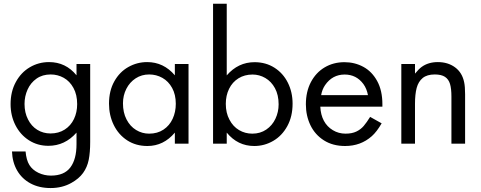

<svg xmlns="http://www.w3.org/2000/svg" viewBox="-20 -749 2509 1001"><path d="M62.5 -321.3Q89.4 -371.1 135.3 -398.2Q181.2 -425.3 235.8 -425.3Q322.8 -425.3 378.9 -356.4V-415.5H450.2V-9.3Q450.2 46.4 442.4 84.7Q434.6 123 413.1 152.8Q391.6 182.6 352.1 204.6Q304.7 231.4 243.7 231.4Q184.1 231.4 139.2 207.3Q94.2 183.1 69.3 139.9Q44.4 96.7 42.5 40.5H113.3Q117.2 85.4 133.1 111.1Q148.9 136.7 180.2 151.9Q210.9 166.5 245.6 166.5Q314.9 166.5 346.9 123.8Q378.9 81.1 378.9 2.9V-57.6Q318.4 11.2 232.4 11.2Q175.8 11.2 130.9 -17.6Q85.9 -46.4 60.5 -96.2Q35.2 -146 35.2 -206.1Q35.2 -271.5 62.5 -321.3ZM126 -126.5Q143.6 -91.3 174.3 -72.3Q205.1 -53.2 243.2 -53.2Q285.6 -53.2 317.4 -73.5Q349.1 -93.8 365.7 -128.7Q382.3 -163.6 382.3 -206.1Q382.3 -255.4 363 -290.5Q343.8 -325.7 312.3 -343.3Q280.8 -360.8 244.1 -360.8Q201.2 -360.8 170.4 -339.1Q139.6 -317.4 123.8 -282.2Q107.9 -247.1 107.9 -207Q107.9 -161.6 126 -126.5Z M576.2 -325.2Q603.5 -374 649.2 -399.7Q694.8 -425.3 747.1 -425.3Q833 -425.3 891.6 -356.4V-415.5H962.9V0H891.6V-57.6Q833 12.2 748.5 12.2Q688.5 12.2 643.1 -17.3Q597.7 -46.9 573 -97.4Q548.3 -147.9 548.3 -208.5Q548.3 -275.9 576.2 -325.2ZM639.6 -126.5Q658.2 -90.3 689.5 -71.3Q720.7 -52.2 757.3 -52.2Q800.8 -52.2 832.3 -73.2Q863.8 -94.2 880.1 -129.6Q896.5 -165 896.5 -208Q896.5 -255.9 877.4 -290.5Q858.4 -325.2 826.7 -343Q794.9 -360.8 757.8 -360.8Q718.3 -360.8 687.3 -340.6Q656.2 -320.3 638.7 -285.9Q621.1 -251.5 621.1 -210.4Q621.1 -162.1 639.6 -126.5Z M1090.8 -729.5H1162.1V-356Q1221.7 -424.8 1307.1 -424.8Q1365.7 -424.8 1410.9 -396Q1456.1 -367.2 1480.7 -317.9Q1505.4 -268.6 1505.4 -208.5Q1505.4 -141.6 1477.8 -91.3Q1450.2 -41 1404.3 -14.4Q1358.4 12.2 1305.7 12.2Q1219.2 12.2 1162.1 -57.6V0H1090.8ZM1176.3 -125Q1194.8 -89.4 1226.3 -70.8Q1257.8 -52.2 1295.4 -52.2Q1336.9 -52.2 1368.2 -73.5Q1399.4 -94.7 1416 -129.9Q1432.6 -165 1432.6 -205.1Q1432.6 -253.9 1413.6 -289.1Q1394.5 -324.2 1363.3 -342.3Q1332 -360.4 1296.9 -360.4Q1254.9 -360.4 1223.1 -340.6Q1191.4 -320.8 1174.3 -285.9Q1157.2 -251 1157.2 -207.5Q1157.2 -160.2 1176.3 -125Z M1574.7 -205.1Q1574.7 -271 1600.8 -320.8Q1627 -370.6 1672.6 -397.7Q1718.3 -424.8 1775.9 -424.8Q1829.6 -424.8 1874.5 -400.4Q1919.4 -376 1946.5 -326.4Q1973.6 -276.9 1973.6 -205.6V-192.9H1649.9Q1651.9 -150.4 1668.5 -119.4Q1685.1 -88.4 1715.3 -70.3Q1745.1 -52.2 1781.7 -52.2Q1814.9 -52.2 1837.9 -63.2Q1860.8 -74.2 1876.2 -92.3Q1891.6 -110.4 1909.7 -139.6L1969.7 -106Q1944.3 -62 1918.5 -39.1Q1860.8 12.2 1779.3 12.2Q1715.3 12.2 1668.9 -17.1Q1622.6 -46.4 1598.6 -95.9Q1574.7 -145.5 1574.7 -205.1ZM1654.3 -252.9H1898.4Q1892.1 -286.6 1874.5 -311Q1837.9 -360.4 1776.9 -360.4Q1712.9 -360.4 1674.8 -305.2Q1659.2 -282.2 1654.3 -252.9Z M2072.3 -415.5H2143.6V-365.2Q2163.6 -389.6 2178.7 -400.4Q2213.4 -425.3 2262.7 -425.3Q2315.4 -425.3 2352.5 -397.9Q2389.6 -370.6 2399.9 -320.3Q2404.8 -297.4 2404.8 -257.8V0H2333.5V-245.6Q2333.5 -286.6 2326.2 -311.3Q2318.8 -335.9 2299.8 -348.4Q2280.8 -360.8 2246.6 -360.8Q2206.5 -360.8 2183.8 -342.3Q2161.1 -323.7 2152.3 -290.5Q2143.6 -257.3 2143.6 -207.5V0H2072.3Z"/></svg>

Font: NMS Futura Pro Book
Style: Regular
Weight: 400
Designer: Blend3rman
Version: Version 0.1